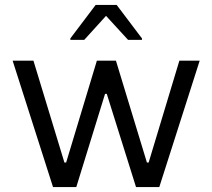

<svg xmlns="http://www.w3.org/2000/svg" viewBox="-20 -755 857 775"><path d="M264 -600V-594H320L408 -691L497 -594H553V-600L451 -735H366ZM31 -510 194 0H288L404 -376H411L529 0H623L786 -510H704L580 -99H573L448 -510H371L247 -99H240L115 -510Z"/></svg>

Font: Saira UNSAM
Style: Regular
Weight: 400
Designer: Hector Gatti with collaboration of the Omnibus-Type team
Foundry: Omnibus-Type
Version: Version 0.072;PS 000.072;hotconv 1.0.88;makeotf.lib2.5.64775